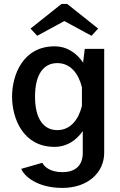

<svg xmlns="http://www.w3.org/2000/svg" viewBox="-20 -743 598 955"><path d="M131.7 -600.8 165 -565 300 -638.3 435 -565 468.3 -600.8 314.2 -723.3H285.8ZM40 -262.5C40 -155 94.2 -12.5 250.8 -12.5C315 -12.5 360 -46.7 391.7 -90.8V16.7C391.7 85 350 113.3 290 113.3C227.5 113.3 197.5 83.3 190.8 66.7L85.8 96.7C99.2 132.5 165 191.7 290 191.7C417.5 191.7 498.3 115 498.3 16.7V-500H401.7L393.3 -431.7C361.7 -477.5 315.8 -512.5 250.8 -512.5C94.2 -512.5 40 -370 40 -262.5ZM387.5 -308.3V-216.7C371.7 -150 331.7 -95.8 265 -95.8C197.5 -95.8 154.2 -150.8 154.2 -262.5C154.2 -374.2 197.5 -429.2 265 -429.2C331.7 -429.2 371.7 -375 387.5 -308.3Z"/></svg>

Font: Boon SemiBold
Style: Regular
Weight: 600
Designer: Sungsit Sawaiwan
Foundry: FontUni
Version: Version 2.0